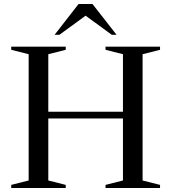

<svg xmlns="http://www.w3.org/2000/svg" viewBox="-20 -938 854 958"><path d="M221 -37.5 308 -15.5V0H36V-15.5L123 -37.5V-667.5L36 -689.5V-705H308V-689.5L221 -667.5ZM691.5 -37.5 778.5 -15.5V0H506.5V-15.5L593.5 -37.5V-667.5L506.5 -689.5V-705H778.5V-689.5L691.5 -667.5ZM162.5 -347V-380.5H651V-347ZM390.5 -872H424L276.5 -764.5H252.5L372 -918H441.5L561.5 -764.5H537.5Z"/></svg>

Font: Newsreader 60pt
Style: Regular
Weight: 400
Designer: Hugues Gentile
Foundry: Production Type
Version: Version 1.003